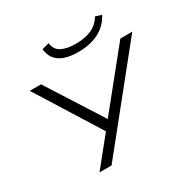

<svg xmlns="http://www.w3.org/2000/svg" viewBox="-199 -1100 1264 1283"><g transform="rotate(-30 433.0 -459.0)"><path d="M206 0 390 -228 392 -198 75 -705H162L433 -280H431L774 -705H866L299 0ZM487 -767Q423 -767 380 -783Q337 -799 314.5 -829Q292 -859 288 -903L343 -918Q349 -865 391 -844Q433 -823 500 -823Q571 -823 621.5 -845.5Q672 -868 701 -918L748 -903Q725 -859 688 -828.5Q651 -798 600.5 -782.5Q550 -767 487 -767Z"/></g></svg>

Font: Nunito Sans 7pt Expanded Light
Style: Italic
Weight: 300
Width: 7
Italic angle: -9°
Designer: Vernon Adams
Foundry: Vernon Adams
Version: Version 3.101;gftools[0.9.27]